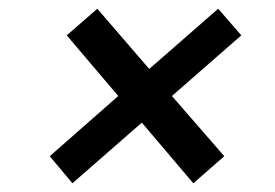

<svg xmlns="http://www.w3.org/2000/svg" viewBox="-20 -579 630 440"><path d="M94 -221 251 -359 133 -498 203 -559 322 -421 480 -559 533 -498 374 -359 494 -221 423 -159 305 -298 146 -159Z"/></svg>

Font: Retni Sans Medium
Style: Italic
Weight: 500
Italic angle: -8°
Designer: Vitaly Kuzmin
Foundry: ParaType Ltd.
Version: Version 1.00;June 10, 2019;FontCreator 11.5.0.2425 64-bit; t